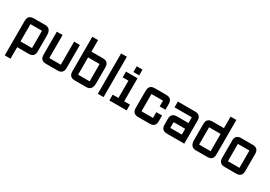

<svg xmlns="http://www.w3.org/2000/svg" viewBox="21 -1653 3962 2818"><g transform="rotate(30 2002.0 -244.5)"><path d="M48.8 -390.6Q48.8 -488.3 146.5 -488.3H341.8Q439.5 -488.3 439.5 -366.2V-97.7Q439.5 0 341.8 0H146.5V195.3H48.8ZM341.8 -390.6H146.5V-97.7H341.8Z M830.1 -488.3H927.7V-97.7Q927.7 0 830.1 0H634.8Q537.1 0 537.1 -97.7V-488.3H634.8V-97.7H830.1Z M1025.4 -683.6H1123V-488.3H1318.4Q1416 -488.3 1416 -390.6V-122.1Q1416 0 1318.4 0H1123Q1025.4 0 1025.4 -97.7ZM1318.4 -390.6H1123V-97.7H1318.4Z M1513.7 -683.6H1611.3V0H1513.7Z M1806.6 -537.1V-634.8H1904.3V-537.1ZM1709 0V-97.7H1806.6V-390.6H1709V-488.3H1904.3V-97.7H2002V0Z M2392.6 0H2197.3Q2099.6 0 2099.6 -97.7V-390.6Q2099.6 -488.3 2197.3 -488.3H2392.6Q2490.2 -488.3 2490.2 -390.6V-293H2392.6V-390.6H2197.3V-97.7H2392.6V-195.3H2490.2V-97.7Q2490.2 0 2392.6 0Z M2978.5 0H2685.5Q2587.9 0 2587.9 -97.7V-195.3Q2587.9 -293 2685.5 -293H2880.9V-390.6H2587.9V-488.3H2880.9Q2978.5 -488.3 2978.5 -390.6ZM2685.5 -97.7H2880.9V-195.3H2685.5Z M3466.8 -97.7Q3466.8 0 3369.1 0H3173.8Q3076.2 0 3076.2 -122.1V-390.6Q3076.2 -488.3 3173.8 -488.3H3369.1V-683.6H3466.8ZM3173.8 -97.7H3369.1V-390.6H3173.8Z M3857.4 0H3662.1Q3564.5 0 3564.5 -97.7V-390.6Q3564.5 -488.3 3662.1 -488.3H3857.4Q3955.1 -488.3 3955.1 -390.6V-97.7Q3955.1 0 3857.4 0ZM3857.4 -97.7V-390.6H3662.1V-97.7Z"/></g></svg>

Font: BabelStone Runic Short Twig
Style: Regular
Weight: 400
Designer: Andrew West
Foundry: BabelStone
Version: Version 3.003;March 14, 2022